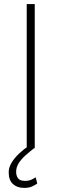

<svg xmlns="http://www.w3.org/2000/svg" viewBox="-20 -731 303 947"><path d="M151.4 -710.9V0H111.8V-710.9ZM125.5 -14.2 149.4 -1Q127 16.6 106.2 34.9Q85.4 53.2 72.5 73.5Q59.6 93.8 59.6 116.7Q59.6 134.8 68.6 147.9Q77.6 161.1 103.5 161.1Q122.1 161.1 134.8 155.3Q147.5 149.4 156.2 143.6L163.6 174.3Q153.8 181.6 138.2 188.7Q122.6 195.8 99.1 195.8Q64.9 195.8 43.9 176.8Q22.9 157.7 22.9 118.7Q22.9 95.2 37.1 71.5Q51.3 47.9 74.7 25.9Q98.1 3.9 125.5 -14.2Z"/></svg>

Font: Roboto ExtraLight
Style: Regular
Weight: 250
Designer: Christian Robertson
Foundry: Google
Version: Version 3.009; 2024